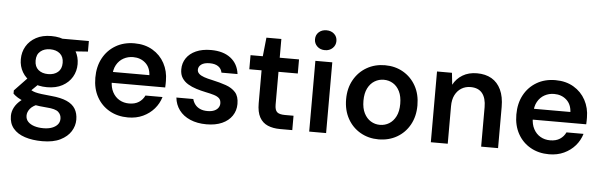

<svg xmlns="http://www.w3.org/2000/svg" viewBox="-55 -924 4254 1357"><g transform="rotate(5 2071.5 -246.0)"><path d="M278 232Q208 232 154.5 214.5Q101 197 71.5 161.5Q42 126 42 73Q42 42 57.5 12.5Q73 -17 104.5 -42.5Q136 -68 185 -86L238 -29Q190 -12 171 12Q152 36 152 61Q152 87 168.5 104.5Q185 122 213.5 131Q242 140 278 140Q313 140 338.5 130.5Q364 121 378.5 104Q393 87 393 63Q393 34 372 15Q351 -4 290 -8Q236 -12 196.5 -19.5Q157 -27 128.5 -37Q100 -47 80 -59.5Q60 -72 47 -85V-108L152 -218L241 -189L123 -74L154 -131Q164 -124 174.5 -118Q185 -112 201.5 -107.5Q218 -103 245 -99.5Q272 -96 315 -92Q382 -86 424 -67.5Q466 -49 485.5 -17Q505 15 505 60Q505 104 480.5 143Q456 182 406 207Q356 232 278 232ZM278 -151Q215 -151 170 -175.5Q125 -200 101 -241Q77 -282 77 -332Q77 -383 101 -424Q125 -465 170 -489.5Q215 -514 278 -514Q342 -514 387 -489.5Q432 -465 456 -424Q480 -383 480 -332Q480 -282 456 -241Q432 -200 387 -175.5Q342 -151 278 -151ZM278 -244Q321 -244 347.5 -266.5Q374 -289 374 -332Q374 -375 347.5 -397.5Q321 -420 278 -420Q236 -420 209 -397.5Q182 -375 182 -332Q182 -289 208.5 -266.5Q235 -244 278 -244ZM361 -414 338 -502H545V-427Z M867 12Q793 12 735.5 -20.5Q678 -53 645.5 -111.5Q613 -170 613 -248Q613 -327 645 -386.5Q677 -446 734.5 -480Q792 -514 868 -514Q942 -514 997 -481.5Q1052 -449 1082 -393.5Q1112 -338 1112 -270Q1112 -260 1112 -248Q1112 -236 1111 -222H700V-299H992Q989 -354 954 -385Q919 -416 867 -416Q830 -416 799 -399Q768 -382 749.5 -349Q731 -316 731 -265V-236Q731 -189 749 -155.5Q767 -122 797.5 -104.5Q828 -87 866 -87Q908 -87 935.5 -105Q963 -123 977 -153H1098Q1084 -106 1052 -69Q1020 -32 973 -10Q926 12 867 12Z M1424 12Q1358 12 1308 -9.5Q1258 -31 1229.5 -69.5Q1201 -108 1196 -158H1316Q1321 -137 1334.5 -119.5Q1348 -102 1370 -92Q1392 -82 1423 -82Q1452 -82 1471 -90.5Q1490 -99 1499.5 -113Q1509 -127 1509 -143Q1509 -167 1496 -179.5Q1483 -192 1458.5 -199.5Q1434 -207 1399 -214Q1365 -221 1331.5 -231.5Q1298 -242 1271.5 -258Q1245 -274 1229 -298.5Q1213 -323 1213 -360Q1213 -404 1236.5 -439Q1260 -474 1304.5 -494Q1349 -514 1411 -514Q1498 -514 1550.5 -473.5Q1603 -433 1612 -361H1498Q1493 -389 1470.5 -404.5Q1448 -420 1410 -420Q1371 -420 1350.5 -405Q1330 -390 1330 -367Q1330 -351 1342.5 -339Q1355 -327 1379.5 -318.5Q1404 -310 1438 -303Q1493 -291 1536 -276Q1579 -261 1604.5 -232.5Q1630 -204 1630 -150Q1630 -103 1605 -66Q1580 -29 1534 -8.5Q1488 12 1424 12Z M1946 0Q1895 0 1857.5 -16Q1820 -32 1799.5 -69Q1779 -106 1779 -169V-402H1692V-502H1779L1793 -635H1899V-502H2036V-402H1899V-169Q1899 -131 1915 -116.5Q1931 -102 1971 -102H2032V0Z M2152 0V-502H2272V0ZM2212 -583Q2179 -583 2157.5 -603.5Q2136 -624 2136 -654Q2136 -685 2157.5 -704.5Q2179 -724 2212 -724Q2245 -724 2266.5 -704.5Q2288 -685 2288 -654Q2288 -624 2266.5 -603.5Q2245 -583 2212 -583Z M2644 12Q2573 12 2515.5 -21Q2458 -54 2425 -113.5Q2392 -173 2392 -251Q2392 -329 2425.5 -388.5Q2459 -448 2516.5 -481Q2574 -514 2646 -514Q2718 -514 2775 -481Q2832 -448 2865 -389Q2898 -330 2898 -251Q2898 -173 2865 -113.5Q2832 -54 2774.5 -21Q2717 12 2644 12ZM2645 -91Q2681 -91 2710.5 -109Q2740 -127 2758 -162.5Q2776 -198 2776 -251Q2776 -304 2758.5 -339.5Q2741 -375 2711.5 -393Q2682 -411 2646 -411Q2611 -411 2581 -393Q2551 -375 2533 -339.5Q2515 -304 2515 -251Q2515 -198 2533 -162.5Q2551 -127 2580.5 -109Q2610 -91 2645 -91Z M3015 0V-502H3121L3130 -418Q3153 -462 3196 -488Q3239 -514 3298 -514Q3359 -514 3402 -489Q3445 -464 3468.5 -414.5Q3492 -365 3492 -292V0H3372V-280Q3372 -344 3344.5 -378.5Q3317 -413 3261 -413Q3225 -413 3196.5 -395.5Q3168 -378 3151.5 -345.5Q3135 -313 3135 -266V0Z M3854 12Q3780 12 3722.5 -20.5Q3665 -53 3632.5 -111.5Q3600 -170 3600 -248Q3600 -327 3632 -386.5Q3664 -446 3721.5 -480Q3779 -514 3855 -514Q3929 -514 3984 -481.5Q4039 -449 4069 -393.5Q4099 -338 4099 -270Q4099 -260 4099 -248Q4099 -236 4098 -222H3687V-299H3979Q3976 -354 3941 -385Q3906 -416 3854 -416Q3817 -416 3786 -399Q3755 -382 3736.5 -349Q3718 -316 3718 -265V-236Q3718 -189 3736 -155.5Q3754 -122 3784.5 -104.5Q3815 -87 3853 -87Q3895 -87 3922.5 -105Q3950 -123 3964 -153H4085Q4071 -106 4039 -69Q4007 -32 3960 -10Q3913 12 3854 12Z"/></g></svg>

Font: DM Sans 16pt SemiBold
Style: Regular
Weight: 600
Version: Version 4.004;gftools[0.9.30]